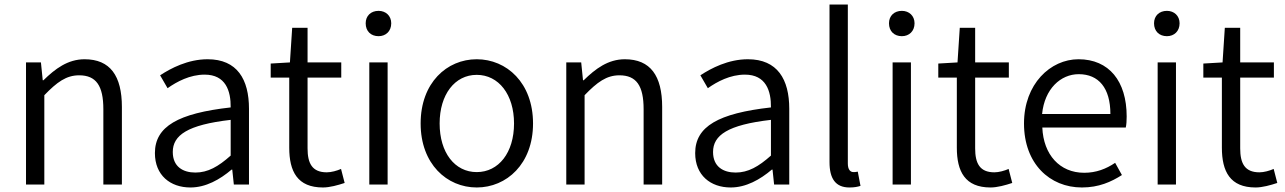

<svg xmlns="http://www.w3.org/2000/svg" viewBox="-20 -816 5682 849"><path d="M95 0H176V-395C232 -453 273 -483 330 -483C405 -483 437 -437 437 -333V0H519V-343C519 -481 467 -554 354 -554C280 -554 224 -512 172 -461H169L161 -540H95Z M822 13C890 13 952 -22 1004 -66H1007L1014 0H1081V-335C1081 -465 1029 -554 898 -554C811 -554 735 -514 688 -483L721 -426C762 -455 820 -486 885 -486C978 -486 1001 -414 1000 -341C768 -315 665 -257 665 -139C665 -41 733 13 822 13ZM844 -53C789 -53 744 -79 744 -144C744 -218 809 -264 1000 -286V-128C945 -79 899 -53 844 -53Z M1408 13C1438 13 1474 3 1504 -7L1488 -69C1470 -61 1445 -54 1425 -54C1360 -54 1340 -94 1340 -160V-473H1489V-540H1340V-693H1272L1262 -540L1177 -535V-473H1259V-163C1259 -58 1295 13 1408 13Z M1613 0H1694V-540H1613ZM1654 -656C1686 -656 1710 -678 1710 -713C1710 -746 1686 -768 1654 -768C1620 -768 1597 -746 1597 -713C1597 -678 1620 -656 1654 -656Z M2088 13C2220 13 2337 -91 2337 -270C2337 -450 2220 -554 2088 -554C1956 -554 1840 -450 1840 -270C1840 -91 1956 13 2088 13ZM2088 -55C1991 -55 1924 -141 1924 -270C1924 -398 1991 -485 2088 -485C2185 -485 2253 -398 2253 -270C2253 -141 2185 -55 2088 -55Z M2484 0H2565V-395C2621 -453 2662 -483 2719 -483C2794 -483 2826 -437 2826 -333V0H2908V-343C2908 -481 2856 -554 2743 -554C2669 -554 2613 -512 2561 -461H2558L2550 -540H2484Z M3211 13C3279 13 3341 -22 3393 -66H3396L3403 0H3470V-335C3470 -465 3418 -554 3287 -554C3200 -554 3124 -514 3077 -483L3110 -426C3151 -455 3209 -486 3274 -486C3367 -486 3390 -414 3389 -341C3157 -315 3054 -257 3054 -139C3054 -41 3122 13 3211 13ZM3233 -53C3178 -53 3133 -79 3133 -144C3133 -218 3198 -264 3389 -286V-128C3334 -79 3288 -53 3233 -53Z M3736 13C3759 13 3772 10 3785 6L3773 -57C3763 -55 3759 -55 3754 -55C3740 -55 3729 -66 3729 -93V-796H3648V-99C3648 -27 3674 13 3736 13Z M3927 0H4008V-540H3927ZM3968 -656C4000 -656 4024 -678 4024 -713C4024 -746 4000 -768 3968 -768C3934 -768 3911 -746 3911 -713C3911 -678 3934 -656 3968 -656Z M4360 13C4390 13 4426 3 4456 -7L4440 -69C4422 -61 4397 -54 4377 -54C4312 -54 4292 -94 4292 -160V-473H4441V-540H4292V-693H4224L4214 -540L4129 -535V-473H4211V-163C4211 -58 4247 13 4360 13Z M4764 13C4839 13 4894 -12 4941 -42L4911 -96C4871 -69 4827 -52 4774 -52C4666 -52 4594 -132 4589 -252H4958C4961 -265 4962 -283 4962 -301C4962 -457 4884 -554 4749 -554C4625 -554 4508 -445 4508 -270C4508 -92 4622 13 4764 13ZM4588 -312C4599 -423 4670 -488 4750 -488C4838 -488 4890 -427 4890 -312Z M5099 0H5180V-540H5099ZM5140 -656C5172 -656 5196 -678 5196 -713C5196 -746 5172 -768 5140 -768C5106 -768 5083 -746 5083 -713C5083 -678 5106 -656 5140 -656Z M5532 13C5562 13 5598 3 5628 -7L5612 -69C5594 -61 5569 -54 5549 -54C5484 -54 5464 -94 5464 -160V-473H5613V-540H5464V-693H5396L5386 -540L5301 -535V-473H5383V-163C5383 -58 5419 13 5532 13Z"/></svg>

Font: Source Han Sans JP Normal
Style: Regular
Weight: 350
Designer: Ryoko NISHIZUKA 西塚涼子 (kana, bopomofo & ideographs); Paul D. Hunt (Latin, Greek & Cyrillic); Sandoll Communications 산돌커뮤니
Foundry: Adobe
Version: Version 2.002;hotconv 1.0.116;makeotfexe 2.5.65601